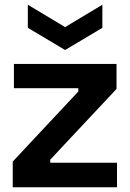

<svg xmlns="http://www.w3.org/2000/svg" viewBox="-20 -794 550 814"><path d="M34 0V-109L312 -406V-420H39V-523H474V-417L193 -117V-104H476V0ZM98 -774 256 -679 414 -774V-676L256 -582L98 -676Z"/></svg>

Font: Bricolage Grotesque 17pt SemiBold
Style: Regular
Weight: 600
Version: Version 1.001;gftools[0.9.33.dev8+g029e19f]